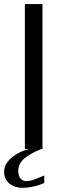

<svg xmlns="http://www.w3.org/2000/svg" viewBox="-52 -736 300 948"><path d="M70.8 0V-716H157.8V0ZM61.3 191.5Q32.3 191.5 11.4 181.2Q-9.6 171 -20.7 153.2Q-31.8 135.4 -31.8 112.9Q-31.8 86.4 -16.1 65.6Q-0.4 44.9 22 30.1Q44.4 15.4 65.5 7.7Q86.6 0 96.8 0H150.8Q94.2 23.3 66.1 48.2Q38 73.2 38 107.4Q38 121.9 42.6 133.5Q47.1 145.1 56.1 151.7Q65.1 158.4 78.4 158.4Q89.7 158.4 101.7 155.2Q113.7 151.9 129.2 145.7Q144.7 139.5 166.6 130.8V167.4Q137.9 180.3 109 185.9Q80.1 191.5 61.3 191.5Z"/></svg>

Font: Russolo 10pt ExtraLight
Style: Regular
Weight: 200
Designer: Micah Stupak-Hahn
Version: Version 1.000